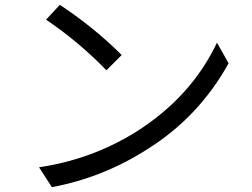

<svg xmlns="http://www.w3.org/2000/svg" viewBox="-20 -753 1040 792"><path d="M227 -733Q369 -639 482 -526L419 -463Q307 -579 170 -672ZM141 -63Q358 -95 541 -209Q769 -353 875 -577L923 -492Q800 -270 587 -137Q404 -20 194 19Z"/></svg>

Font: KaiGen Gothic CN Regular
Style: Regular
Weight: 400
Designer: Ryoko NISHIZUKA  (kana & ideographs); Paul D. Hunt (Latin, Greek & Cyrillic); Wenlong ZHANG  (bopomofo); Sandoll Communi
Foundry: Adobe Systems Incorporated
Version: Version 1.002.20150501